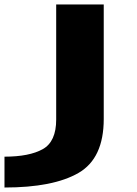

<svg xmlns="http://www.w3.org/2000/svg" viewBox="-130 -606 609 856"><path d="M-110 230V92.5Q0.5 92.5 60.5 59Q120.5 25.5 120.5 -73V-586H332.5V-75.5Q332.5 100 220 165Q107.5 230 -110 230Z"/></svg>

Font: Anybody UltraExpanded Regular
Style: Bold
Weight: 700
Width: 9
Designer: Tyler Finck
Foundry: Etcetera Type Company
Version: Version 1.010; ttfautohint (v1.8.3) -l 8 -r 50 -G 200 -x 14 